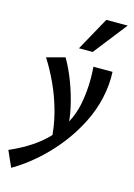

<svg xmlns="http://www.w3.org/2000/svg" viewBox="-199 -784 798 1146"><g transform="rotate(15 199.5 -211.0)"><path d="M-10 289 -54 190Q18 159 77 120Q136 81 180 33.5Q224 -14 253 -68.5Q282 -123 295 -185Q306 -239 309.5 -298Q313 -357 308 -421H426Q428 -381 424.5 -341Q421 -301 412 -260Q394 -178 354 -98.5Q314 -19 257.5 53Q201 125 133 185Q65 245 -10 289ZM180 82Q177 -12 153.5 -100Q130 -188 94.5 -265Q59 -342 20 -402L133 -432Q167 -374 194.5 -301.5Q222 -229 239 -152.5Q256 -76 256 -3ZM196 -505 310 -711H442L281 -505Z"/></g></svg>

Font: Ysabeau Infant
Style: Bold Italic
Weight: 700
Italic angle: -12°
Designer: Christian Thalmann (Catharsis Fonts)
Version: Version 2.001;gftools[0.9.30]; featfreeze: ss01,ss02,lnum